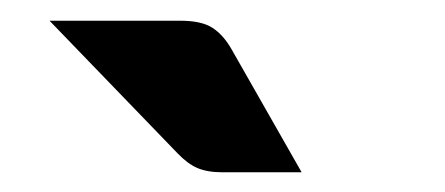

<svg xmlns="http://www.w3.org/2000/svg" viewBox="-20 -754 440 190"><path d="M158 -733.5Q179.5 -733.5 190.2 -726.5Q201 -719.5 209 -705.5L278.5 -583.5H200.5Q185 -583.5 175.2 -587.8Q165.5 -592 155.5 -602.5L29 -733.5Z"/></svg>

Font: Lato 2
Style: Regular
Weight: 800
Designer: Lukasz Dziedzic with Adam Twardoch and Botio Nikoltchev
Foundry: tyPoland Lukasz Dziedzic
Version: Version 2.015; 2015-08-06; http://www.latofonts.com/